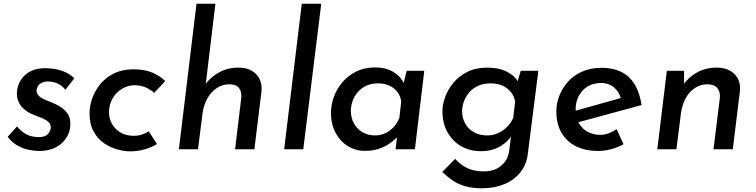

<svg xmlns="http://www.w3.org/2000/svg" viewBox="-20 -797 4037 1025"><path d="M187 9Q168 9 137.5 3.5Q107 -2 76 -18.5Q45 -35 21 -67L71 -122Q93 -96 113.5 -84Q134 -72 153 -68.5Q172 -65 187 -65Q222 -65 236.5 -82.5Q251 -100 251 -116Q251 -135 238 -146.5Q225 -158 204.5 -166.5Q184 -175 162 -183Q116 -201 93 -230Q70 -259 70 -298Q70 -318 77.5 -341Q85 -364 102.5 -385Q120 -406 149.5 -419.5Q179 -433 223 -433Q244 -433 270.5 -429Q297 -425 325 -413.5Q353 -402 377 -379L329 -318Q310 -342 285.5 -352Q261 -362 236 -362Q215 -362 201.5 -354.5Q188 -347 181.5 -335.5Q175 -324 175 -313Q176 -295 189 -283.5Q202 -272 222.5 -264Q243 -256 263 -247Q292 -235 313.5 -219Q335 -203 346.5 -180.5Q358 -158 355 -124Q354 -101 343 -77.5Q332 -54 312 -34.5Q292 -15 261 -3Q230 9 187 9Z M818 -28Q789 -10 751.5 0.5Q714 11 676 11Q645 11 607.5 1Q570 -9 536 -32Q502 -55 480 -94.5Q458 -134 458 -191Q458 -233 473.5 -275Q489 -317 518.5 -351.5Q548 -386 591.5 -406.5Q635 -427 692 -427Q751 -427 793 -409.5Q835 -392 862 -364L803 -301Q788 -316 761 -329Q734 -342 698 -342Q663 -342 631.5 -323Q600 -304 581 -271.5Q562 -239 562 -197Q562 -163 578.5 -134.5Q595 -106 624.5 -89Q654 -72 694 -72Q717 -72 737 -78.5Q757 -85 774 -96Z M1073 -342Q1101 -383 1147.5 -409.5Q1194 -436 1254 -436Q1314 -436 1347.5 -401Q1381 -366 1376 -310L1338 0H1235L1268 -275Q1271 -307 1256 -327Q1241 -347 1204 -347Q1168 -347 1137.5 -327Q1107 -307 1087 -271.5Q1067 -236 1061 -190L1037 0H935L1029 -777H1130L1075 -320Z M1591 -777H1695L1599 0H1497Z M1926 8Q1881 9 1839.5 -15.5Q1798 -40 1772.5 -86Q1747 -132 1747 -195Q1747 -238 1762.5 -280.5Q1778 -323 1808.5 -358.5Q1839 -394 1882.5 -415.5Q1926 -437 1981 -437Q2026 -437 2056.5 -424.5Q2087 -412 2107 -392.5Q2127 -373 2138 -348L2129 -330L2151 -419H2245L2195 0H2092L2104 -103L2112 -77Q2106 -70 2091.5 -56Q2077 -42 2054 -27Q2031 -12 1999 -1.5Q1967 9 1926 8ZM1983 -74Q2011 -74 2036 -85.5Q2061 -97 2081 -118Q2101 -139 2112 -168L2122 -255Q2118 -284 2101.5 -306Q2085 -328 2058.5 -340Q2032 -352 1999 -352Q1959 -352 1931.5 -337.5Q1904 -323 1886.5 -301Q1869 -279 1861 -254Q1853 -229 1853 -207Q1853 -168 1869.5 -138Q1886 -108 1915.5 -91Q1945 -74 1983 -74Z M2554 208Q2501 208 2463 197Q2425 186 2396 166Q2367 146 2341 121L2410 51Q2430 73 2452.5 88Q2475 103 2502.5 110.5Q2530 118 2563 118Q2602 118 2630.5 104Q2659 90 2677 64.5Q2695 39 2699 4L2712 -104L2718 -86Q2698 -45 2653.5 -17.5Q2609 10 2547 10Q2489 10 2443 -16Q2397 -42 2369.5 -90Q2342 -138 2342 -205Q2342 -239 2356.5 -279Q2371 -319 2400 -354.5Q2429 -390 2474.5 -413Q2520 -436 2582 -436Q2643 -436 2686.5 -414Q2730 -392 2747 -357L2736 -338L2760 -419H2854L2798 22Q2792 79 2759.5 121Q2727 163 2674 185.5Q2621 208 2554 208ZM2600 -352Q2558 -352 2528.5 -337Q2499 -322 2481.5 -299.5Q2464 -277 2455.5 -252Q2447 -227 2447 -205Q2447 -166 2464 -136.5Q2481 -107 2511 -90.5Q2541 -74 2582 -74Q2611 -74 2638 -86Q2665 -98 2686.5 -119Q2708 -140 2720 -168L2730 -255Q2725 -284 2707 -306Q2689 -328 2662 -340Q2635 -352 2600 -352Z M3184 -77Q3207 -77 3229.5 -85.5Q3252 -94 3272 -107L3309 -27Q3278 -10 3242.5 -0.5Q3207 9 3173 9Q3107 9 3056.5 -15.5Q3006 -40 2978 -87.5Q2950 -135 2950 -203Q2950 -244 2965.5 -284.5Q2981 -325 3010.5 -359Q3040 -393 3086 -414Q3132 -435 3193 -435Q3230 -435 3264.5 -425.5Q3299 -416 3327.5 -393.5Q3356 -371 3376 -332.5Q3396 -294 3405 -236L3051 -140L3035 -201L3331 -284L3295 -270Q3285 -308 3257 -331Q3229 -354 3190 -354Q3146 -354 3115.5 -334.5Q3085 -315 3069 -283Q3053 -251 3053 -215Q3053 -167 3072 -136.5Q3091 -106 3121 -91.5Q3151 -77 3184 -77Z M3632 -419V-326L3625 -340Q3653 -383 3699.5 -409.5Q3746 -436 3807 -436Q3867 -436 3901.5 -401Q3936 -366 3930 -310L3892 0H3789L3823 -274Q3826 -307 3809.5 -327Q3793 -347 3755 -347Q3720 -347 3689.5 -327Q3659 -307 3640 -271.5Q3621 -236 3615 -190L3591 0H3489L3540 -419Z"/></svg>

Font: Josefin Sans Thin Medium
Style: Italic
Weight: 500
Italic angle: -7°
Version: Version 2.000